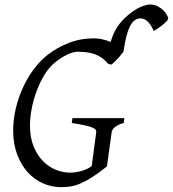

<svg xmlns="http://www.w3.org/2000/svg" viewBox="-20 -796 749 832"><path d="M516.1 -263.2Q489.7 -255.4 477.5 -244.9Q465.3 -234.4 463.9 -223.1L443.8 -78.1L443.4 -77.6L442.4 -77.1L443.8 -75.2Q406.7 -45.4 378.4 -27.6Q350.1 -9.8 327.1 -0.2Q304.2 9.3 284.4 12.2Q264.6 15.1 245.1 15.1Q204.6 15.1 167 -1.2Q129.4 -17.6 100.6 -49.1Q71.8 -80.6 54.4 -126.5Q37.1 -172.4 37.1 -231Q37.1 -277.3 48.1 -324.5Q59.1 -371.6 78.6 -414.8Q98.1 -458 125.5 -494.9Q152.8 -531.7 186 -558.1Q227.5 -590.3 278.3 -610.1Q329.1 -629.9 387.2 -629.9Q402.8 -629.9 421.9 -626Q440.9 -622.1 459.5 -614.3Q470.7 -652.8 488.8 -679.9Q506.8 -707 536.1 -731.4Q548.8 -742.2 561.8 -750.7Q574.7 -759.3 587.2 -764.9Q599.6 -770.5 610.6 -773.4Q621.6 -776.4 630.4 -776.4Q649.4 -776.4 664.3 -768.3Q679.2 -760.3 689.2 -749.8Q699.2 -739.3 704.3 -729Q709.5 -718.8 709 -714.4Q708.5 -710.4 701.2 -702.9Q693.8 -695.3 683.8 -687.3Q673.8 -679.2 663.3 -672.1Q652.8 -665 646 -661.6Q639.2 -678.2 631.6 -689Q624 -699.7 616.5 -705.8Q608.9 -711.9 601.6 -714.1Q594.2 -716.3 588.4 -716.3Q560.5 -716.3 543.2 -682.1Q525.9 -647.9 516.1 -578.1Q516.6 -574.2 510.5 -565.9Q504.4 -557.6 496.1 -548.3Q487.8 -539.1 478.5 -530Q469.2 -521 462.9 -516.1L449.2 -519Q436.5 -534.2 422.4 -544.4Q408.2 -554.7 391.8 -560.8Q375.5 -566.9 356.7 -569.3Q337.9 -571.8 315.9 -571.8Q297.4 -571.8 270.8 -559.1Q244.1 -546.4 217.8 -524.9Q192.9 -504.9 173.1 -472.7Q153.3 -440.4 139.2 -402.6Q125 -364.7 117.4 -325.4Q109.9 -286.1 109.9 -252Q109.9 -199.7 125.7 -161.4Q141.6 -123 166.5 -97.7Q191.4 -72.3 222.2 -60.1Q252.9 -47.9 283.2 -47.9Q309.6 -47.9 335 -55.7Q360.4 -63.5 377.4 -76.2L397 -223.1Q397.5 -228 395 -232.9Q392.6 -237.8 381.6 -242.7Q370.6 -247.6 349.1 -252.4Q327.6 -257.3 291 -263.2L293.9 -284.2H519Z"/></svg>

Font: Gentium Plus Phon
Style: Italic
Weight: 400
Italic angle: -8°
Designer: J. Victor Gaultney, Annie Olsen, Iska Routamaa, Becca Hirsbrunner
Foundry: SIL International
Version: Version 5.000